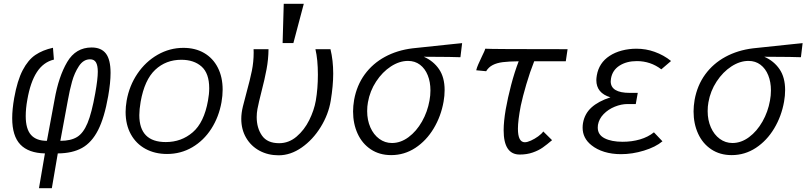

<svg xmlns="http://www.w3.org/2000/svg" viewBox="-20 -810 4263 1015"><path d="M217.5 1Q130.5 -1 87.5 -46Q44.5 -91 44.5 -185.5Q44.5 -232 55 -292Q71.5 -384.5 100 -439Q128.5 -493.5 167 -519.5Q205.5 -545.5 260 -557.5L265 -495Q209 -481.5 174.8 -428.5Q140.5 -375.5 124.5 -283Q116 -236.5 116 -196Q116 -128.5 143.8 -97Q171.5 -65.5 228 -65.5L268.5 -283.5Q290 -405.5 335.2 -482.2Q380.5 -559 464.5 -559Q515 -559 539.8 -527Q564.5 -495 564.5 -424.5Q564.5 -373.5 552 -302Q532 -188 498.5 -122.2Q465 -56.5 413.8 -28Q362.5 0.5 285.5 1L254 185H186ZM483.5 -317Q497 -392 497 -431Q497 -463.5 487.5 -480Q478 -496.5 456 -496.5Q421 -496.5 397.2 -460.5Q373.5 -424.5 360.8 -378.5Q348 -332.5 338.5 -278.5L299 -65.5Q354.5 -65.5 387.5 -85.8Q420.5 -106 442.8 -159.5Q465 -213 483.5 -317Z M644 -218Q644 -245 649.5 -278Q663.5 -357 706.5 -420.5Q749.5 -484 813.2 -520.5Q877 -557 949.5 -557Q1012.5 -557 1059.2 -529.8Q1106 -502.5 1131.5 -452.5Q1157 -402.5 1157 -336Q1157 -304.5 1151 -270Q1137 -191.5 1097 -129.2Q1057 -67 996.5 -31.5Q936 4 863 4Q799 4 749.2 -23Q699.5 -50 671.8 -100.2Q644 -150.5 644 -218ZM1079.5 -278Q1086 -312.5 1086 -343.5Q1086 -422 1045.8 -458Q1005.5 -494 938.5 -494Q857 -494 800.5 -441Q744 -388 723.5 -272Q716.5 -231 716.5 -201.5Q716.5 -59 856.5 -59Q939 -59 999 -110.8Q1059 -162.5 1079.5 -278Z M1255.5 -182Q1255.5 -212 1264 -247Q1270 -272 1283 -320Q1302 -389 1311.5 -436Q1321 -483 1321 -532Q1321 -544 1320.5 -550H1399.5Q1399 -497 1389.2 -444.2Q1379.5 -391.5 1361.5 -322.5Q1355.5 -298.5 1349.8 -274.8Q1344 -251 1341 -234Q1337 -212.5 1337 -191Q1337 -133.5 1365 -93.2Q1393 -53 1455.5 -53Q1507 -53 1548 -88Q1589 -123 1614.8 -175Q1640.5 -227 1649.5 -278Q1660.5 -342 1660.5 -415Q1660.5 -495 1647.5 -550H1727Q1741.5 -490.5 1741.5 -421Q1741.5 -357.5 1728.5 -278Q1716.5 -205 1675.2 -138.2Q1634 -71.5 1575 -30.2Q1516 11 1453 11Q1397 11 1352 -13.2Q1307 -37.5 1281.2 -81.5Q1255.5 -125.5 1255.5 -182ZM1586 -790 1531 -582.5H1474L1480 -790Z M1846.5 -221Q1846.5 -249 1852 -282Q1866 -359 1908.2 -416.8Q1950.5 -474.5 2015 -509.5Q2079.5 -544.5 2160.5 -554.5Q2174 -556 2369 -576.5L2423 -582L2414 -507.5Q2355.5 -509.5 2289.5 -509.5Q2243.5 -509.5 2220.5 -510Q2271.5 -487.5 2301 -444.2Q2330.5 -401 2330.5 -334Q2330.5 -303.5 2325 -273Q2311.5 -196 2272.8 -131.2Q2234 -66.5 2175.8 -28.2Q2117.5 10 2048 10Q1986 10 1940.2 -20.5Q1894.5 -51 1870.5 -103.5Q1846.5 -156 1846.5 -221ZM2250.5 -278.5Q2255.5 -305 2255.5 -332Q2255.5 -377 2241.2 -412.2Q2227 -447.5 2200.2 -467.8Q2173.5 -488 2137 -488Q2091.5 -488 2046.5 -458.8Q2001.5 -429.5 1968.5 -379.2Q1935.5 -329 1925 -269Q1921 -247.5 1921 -222.5Q1921 -175 1938 -136.5Q1955 -98 1985 -76Q2015 -54 2052 -54Q2098 -54 2139.8 -85Q2181.5 -116 2210.8 -167.5Q2240 -219 2250.5 -278.5Z M2528 -512.5Q2534.5 -525.5 2539.5 -536.8Q2544.5 -548 2545 -552.5Q2573.5 -550 2980.5 -550L2971 -486H2804Q2782 -431 2762.5 -364.8Q2743 -298.5 2733 -251Q2718 -172.5 2718 -129.5Q2718 -58 2754.5 -58Q2767.5 -58 2787.2 -67Q2807 -76 2825.2 -89.2Q2843.5 -102.5 2852 -115L2898.5 -69Q2871 -45.5 2849 -30Q2827 -14.5 2796.2 -3.8Q2765.5 7 2727.5 7Q2642.5 7 2642.5 -121.5Q2642.5 -167 2653.5 -232Q2664.5 -293.5 2682.2 -361.2Q2700 -429 2722 -486Q2670.5 -485.5 2638.5 -481.5Q2606.5 -477.5 2584.8 -466.2Q2563 -455 2550 -433.5L2497.5 -438.5Q2501 -453 2508.2 -469.5Q2515.5 -486 2528 -512.5Z M3106.5 -42.5Q3060 -79.5 3060 -135Q3060 -148 3062 -159.5Q3070.5 -208.5 3106.5 -241.5Q3142.5 -274.5 3207 -295.5Q3132.5 -318 3132.5 -386.5Q3132.5 -396.5 3135 -411.5Q3146.5 -478 3202.5 -514.5Q3230.5 -533 3267.5 -542.8Q3304.5 -552.5 3344.5 -552.5Q3395 -552.5 3440.5 -536Q3489.5 -518.5 3527.5 -487.5L3476 -443.5Q3419 -487 3346.5 -487Q3292.5 -487 3255 -463Q3217.5 -439 3210 -395Q3208.5 -387 3208.5 -380Q3208.5 -319 3309.5 -319H3351.5L3341 -260H3297.5Q3264.5 -260 3230 -246Q3195.5 -232 3171 -206.8Q3146.5 -181.5 3141 -149.5Q3140 -144.5 3140 -135.5Q3140 -97.5 3176.2 -79Q3212.5 -60.5 3271.5 -60.5Q3320.5 -60.5 3363.2 -73Q3406 -85.5 3437 -110.5L3482 -63Q3445.5 -32.5 3384.2 -13.8Q3323 5 3262.5 5Q3215 5 3175 -7.2Q3135 -19.5 3106.5 -42.5Z M3646.5 -221Q3646.5 -249 3652 -282Q3666 -359 3708.2 -416.8Q3750.5 -474.5 3815 -509.5Q3879.5 -544.5 3960.5 -554.5Q3974 -556 4169 -576.5L4223 -582L4214 -507.5Q4155.5 -509.5 4089.5 -509.5Q4043.5 -509.5 4020.5 -510Q4071.5 -487.5 4101 -444.2Q4130.5 -401 4130.5 -334Q4130.5 -303.5 4125 -273Q4111.5 -196 4072.8 -131.2Q4034 -66.5 3975.8 -28.2Q3917.5 10 3848 10Q3786 10 3740.2 -20.5Q3694.5 -51 3670.5 -103.5Q3646.5 -156 3646.5 -221ZM4050.5 -278.5Q4055.5 -305 4055.5 -332Q4055.5 -377 4041.2 -412.2Q4027 -447.5 4000.2 -467.8Q3973.5 -488 3937 -488Q3891.5 -488 3846.5 -458.8Q3801.5 -429.5 3768.5 -379.2Q3735.5 -329 3725 -269Q3721 -247.5 3721 -222.5Q3721 -175 3738 -136.5Q3755 -98 3785 -76Q3815 -54 3852 -54Q3898 -54 3939.8 -85Q3981.5 -116 4010.8 -167.5Q4040 -219 4050.5 -278.5Z"/></svg>

Font: JuliaMono Light
Style: Italic
Weight: 300
Italic angle: -9°
Monospace: yes
Designer: cormullion
Foundry: corm
Version: Version 0.054; ttfautohint (v1.8.4)